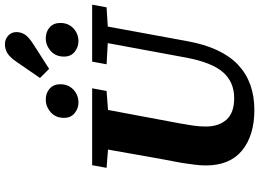

<svg xmlns="http://www.w3.org/2000/svg" viewBox="-160 -900 1078 799"><g transform="rotate(-90 379.5 -501.0)"><path d="M321 18Q215 18 152.5 -33Q90 -84 90 -184Q90 -207 93.5 -233Q97 -259 101 -286L115 -360Q125 -417 135.5 -475Q146 -533 156 -591L80 -597L91 -657H411L400 -597L321 -591L265 -292Q260 -264 256 -237.5Q252 -211 252 -184Q252 -130 280.5 -98Q309 -66 370 -66Q437 -66 477.5 -112Q518 -158 538 -262L599 -592L511 -597L522 -657H759L748 -597L668 -592L607 -260Q581 -118 509 -50Q437 18 321 18ZM352 -714Q327 -714 307.5 -730Q288 -746 288 -774Q288 -809 311.5 -829.5Q335 -850 364 -850Q392 -850 410 -833.5Q428 -817 428 -790Q428 -756 405.5 -735Q383 -714 352 -714ZM492 -836 454 -874 520 -970Q539 -998 556 -1009Q573 -1020 595 -1020Q615 -1020 630 -1006.5Q645 -993 645 -972Q645 -955 636 -939Q627 -923 598 -904ZM607 -714Q582 -714 562.5 -730Q543 -746 543 -774Q543 -809 566.5 -829.5Q590 -850 619 -850Q647 -850 665 -833.5Q683 -817 683 -790Q683 -756 660.5 -735Q638 -714 607 -714Z"/></g></svg>

Font: Source Serif 4 SmText
Style: Bold Italic
Weight: 700
Italic angle: -12°
Designer: Frank Grießhammer
Foundry: Adobe
Version: Version 4.005;hotconv 1.1.0;makeotfexe 2.6.0